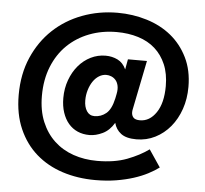

<svg xmlns="http://www.w3.org/2000/svg" viewBox="-59 -780 1098 1026"><g transform="rotate(5 490.0 -266.5)"><path d="M607 -474H709L656 -211Q655 -206 654.5 -202.5Q654 -199 654 -194Q654 -177 664 -166Q674 -155 699 -155Q751 -155 786 -206.5Q821 -258 821 -349Q821 -415 800 -464.5Q779 -514 741.5 -547.5Q704 -581 651 -597.5Q598 -614 535 -614Q456 -614 388.5 -588Q321 -562 271.5 -514Q222 -466 194 -396.5Q166 -327 166 -240Q166 -161 191 -101Q216 -41 259.5 -0.5Q303 40 362 60.5Q421 81 490 81Q583 81 650 55.5Q717 30 765 -5L827 87Q803 105 769.5 122.5Q736 140 694 153.5Q652 167 601 175.5Q550 184 489 184Q394 184 312.5 157.5Q231 131 171 78.5Q111 26 76.5 -52.5Q42 -131 42 -234Q42 -346 81 -435.5Q120 -525 186.5 -587.5Q253 -650 342 -683.5Q431 -717 531 -717Q613 -717 688 -694Q763 -671 819 -625.5Q875 -580 908.5 -512Q942 -444 942 -355Q942 -291 923 -236Q904 -181 870 -140Q836 -99 789.5 -75.5Q743 -52 689 -52Q634 -52 606 -73.5Q578 -95 569 -130Q544 -88 507.5 -70.5Q471 -53 437 -53Q402 -53 373.5 -65.5Q345 -78 324.5 -102Q304 -126 292.5 -160.5Q281 -195 281 -238Q281 -290 297.5 -335Q314 -380 342 -413Q370 -446 407.5 -464.5Q445 -483 487 -483Q522 -483 551.5 -468.5Q581 -454 597 -419ZM563 -285Q568 -310 564 -328.5Q560 -347 550 -358.5Q540 -370 526.5 -375.5Q513 -381 500 -381Q479 -381 460.5 -369.5Q442 -358 428.5 -338Q415 -318 407 -291.5Q399 -265 399 -236Q399 -201 413.5 -178.5Q428 -156 455 -156Q490 -156 517.5 -178.5Q545 -201 558 -260Z"/></g></svg>

Font: Post Grotesk Bold
Style: Bold
Weight: 700
Version: Version 1.0